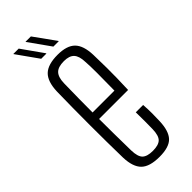

<svg xmlns="http://www.w3.org/2000/svg" viewBox="-245 -774 814 814"><g transform="rotate(-45 162.0 -367.5)"><path d="M232 -199H276Q278 -172 278 -147Q278 -122 277 -101Q275 -44 251.5 -19Q228 6 170 6Q111 6 85.5 -19Q60 -44 58 -101Q56 -194 56 -299Q56 -404 58 -498Q60 -556 86 -581Q112 -606 170 -606Q225 -606 250 -581Q275 -556 277 -499Q278 -474 278.5 -418.5Q279 -363 276 -289H102Q102 -245 102.5 -199.5Q103 -154 104 -98Q105 -60 119.5 -46Q134 -32 168 -32Q202 -32 216.5 -46Q231 -60 232 -98Q233 -138 232 -199ZM170 -568Q135 -568 120 -552.5Q105 -537 104 -502Q103 -451 102.5 -410Q102 -369 102 -328H233Q234 -387 234 -432.5Q234 -478 232 -502Q231 -537 216.5 -552.5Q202 -568 170 -568ZM109 -643 40 -740V-741H72L140 -645V-643ZM113 -740V-741H145L214 -645V-643H182Z"/></g></svg>

Font: Big Shoulders Display Light
Style: Regular
Weight: 300
Designer: Patric King
Foundry: XO Type Co
Version: Version 1.000; ttfautohint (v1.8.2)